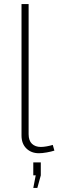

<svg xmlns="http://www.w3.org/2000/svg" viewBox="-20 -750 288 946"><path d="M86 -730H121V-89Q121 -57 137.5 -41.5Q154 -26 181 -26Q194 -26 210.5 -29Q227 -32 240 -36L248 -8Q233 -3 210.5 1Q188 5 172 5Q134 5 110 -18.5Q86 -42 86 -82ZM144 176 156 114H144V50H181V114L164 176Z"/></svg>

Font: Raleway Thin ExtraLight
Style: Regular
Weight: 250
Version: Version 4.026